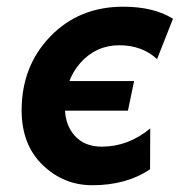

<svg xmlns="http://www.w3.org/2000/svg" viewBox="-20 -543 553 576"><path d="M256.8 12.7Q170.9 12.7 107.9 -48.1Q44.9 -108.9 44.9 -211.9Q44.9 -344.7 131.1 -433.8Q217.3 -522.9 349.6 -522.9Q440.9 -522.9 499 -486.8L451.2 -365.7Q406.2 -407.2 337.9 -407.2Q268.6 -407.2 221.7 -355Q174.8 -302.7 174.8 -220.7Q174.8 -168.5 204.3 -135.7Q233.9 -103 285.2 -103Q364.7 -103 430.7 -157.7L430.2 -35.2Q359.4 12.7 256.8 12.7ZM363.8 -210.9H73.7L92.3 -299.8H382.3Z"/></svg>

Font: Cadman
Style: Bold Italic
Weight: 700
Italic angle: -12°
Designer: Paul James MIller
Foundry: High-Logic / Made with FontCreator
Version: Version 2.114;March 28, 2021;FontCreator 13.0.0.2683 64-bit